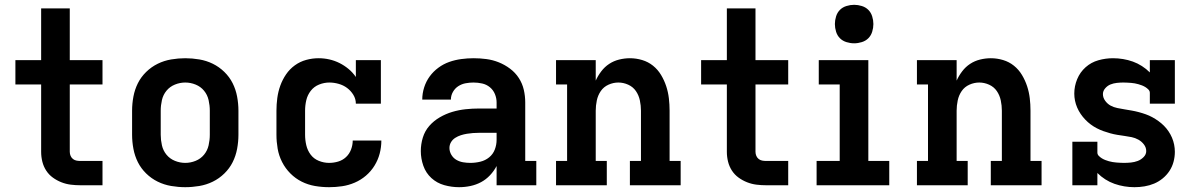

<svg xmlns="http://www.w3.org/2000/svg" viewBox="-20 -770 4990 798"><path d="M315 0Q294 0 274 -2.5Q254 -5 235 -12.5Q216 -20 199.5 -32Q183 -44 172 -61Q161 -78 156 -98Q151 -118 151 -139V-419H44V-520H151V-735H270V-520H406V-419H270V-139Q270 -130 273.5 -122Q277 -114 283.5 -109Q290 -104 298 -102.5Q306 -101 315 -101H406V0Z M750 8Q721 8 691.5 3Q662 -2 635.5 -15Q609 -28 587.5 -49Q566 -70 553 -96Q540 -122 534.5 -151.5Q529 -181 529 -210V-310Q529 -339 534.5 -368.5Q540 -398 553 -424Q566 -450 587.5 -471Q609 -492 635.5 -505Q662 -518 691.5 -523Q721 -528 750 -528Q779 -528 808.5 -523Q838 -518 864.5 -505Q891 -492 912.5 -471Q934 -450 947 -424Q960 -398 965.5 -368.5Q971 -339 971 -310V-210Q971 -181 965.5 -151.5Q960 -122 947 -96Q934 -70 912.5 -49Q891 -28 864.5 -15Q838 -2 808.5 3Q779 8 750 8ZM750 -93Q772 -93 793 -101.5Q814 -110 828 -127Q842 -144 847 -166Q852 -188 852 -210V-310Q852 -332 847 -354Q842 -376 828 -393Q814 -410 793 -418.5Q772 -427 750 -427Q728 -427 707 -418.5Q686 -410 672 -393Q658 -376 653 -354Q648 -332 648 -310V-210Q648 -188 653 -166Q658 -144 672 -127Q686 -110 707 -101.5Q728 -93 750 -93Z M1348 8Q1318 8 1289 3Q1260 -2 1234 -15Q1208 -28 1187 -49Q1166 -70 1152.5 -96.5Q1139 -123 1134 -152Q1129 -181 1129 -210V-310Q1129 -336 1132.5 -362.5Q1136 -389 1145 -414Q1154 -439 1169 -461Q1184 -483 1205.5 -498.5Q1227 -514 1252.5 -521Q1278 -528 1304 -528Q1327 -528 1349 -523Q1371 -518 1391 -508Q1411 -498 1428.5 -483.5Q1446 -469 1459 -450V-520H1563V-339H1459Q1459 -359 1448.5 -376Q1438 -393 1422.5 -404.5Q1407 -416 1387.5 -421.5Q1368 -427 1349 -427Q1327 -427 1306 -418.5Q1285 -410 1271.5 -392.5Q1258 -375 1253 -353.5Q1248 -332 1248 -310V-210Q1248 -188 1253 -166.5Q1258 -145 1271 -127.5Q1284 -110 1305 -101.5Q1326 -93 1348 -93Q1367 -93 1385.5 -98.5Q1404 -104 1418 -117Q1432 -130 1439 -148.5Q1446 -167 1446 -186H1565Q1565 -158 1558 -131.5Q1551 -105 1536.5 -81.5Q1522 -58 1501 -40Q1480 -22 1454.5 -11Q1429 0 1402 4Q1375 8 1348 8Z M1888 8Q1857 8 1826.5 -0.5Q1796 -9 1773 -30Q1750 -51 1739.5 -81Q1729 -111 1729 -142Q1729 -171 1737.5 -198.5Q1746 -226 1764.5 -247Q1783 -268 1808 -282.5Q1833 -297 1860 -305Q1887 -313 1915 -316Q1943 -319 1971 -319H2044V-344Q2044 -362 2037 -379Q2030 -396 2016 -407.5Q2002 -419 1984 -423Q1966 -427 1948 -427Q1932 -427 1915.5 -424Q1899 -421 1885 -412Q1871 -403 1862.5 -388Q1854 -373 1854 -356H1735Q1735 -382 1743 -407Q1751 -432 1766 -452.5Q1781 -473 1802 -488.5Q1823 -504 1847 -512.5Q1871 -521 1897 -524.5Q1923 -528 1948 -528Q1975 -528 2001.5 -524.5Q2028 -521 2053 -511Q2078 -501 2100 -484.5Q2122 -468 2136.5 -445.5Q2151 -423 2157 -397Q2163 -371 2163 -344V-101H2209V0H2044V-80Q2033 -59 2016.5 -41.5Q2000 -24 1979.5 -13Q1959 -2 1935.5 3Q1912 8 1888 8ZM1935 -93Q1956 -93 1976.5 -98Q1997 -103 2013 -116Q2029 -129 2036.5 -148.5Q2044 -168 2044 -189V-218H1971Q1958 -218 1945.5 -217Q1933 -216 1920.5 -214Q1908 -212 1895.5 -208Q1883 -204 1872 -197Q1861 -190 1854.5 -179Q1848 -168 1848 -155Q1848 -140 1856 -126.5Q1864 -113 1877 -105.5Q1890 -98 1905 -95.5Q1920 -93 1935 -93Z M2291 0V-101H2337V-419H2291V-520H2456V-435Q2465 -455 2479 -473.5Q2493 -492 2512 -504.5Q2531 -517 2553.5 -522.5Q2576 -528 2598 -528Q2624 -528 2649 -520.5Q2674 -513 2694 -497Q2714 -481 2727.5 -458.5Q2741 -436 2749 -411.5Q2757 -387 2760 -361.5Q2763 -336 2763 -310V-101H2809V0H2598V-101H2644V-310Q2644 -331 2639.5 -352.5Q2635 -374 2623 -391.5Q2611 -409 2591 -418Q2571 -427 2550 -427Q2529 -427 2509 -418Q2489 -409 2477 -391.5Q2465 -374 2460.5 -352.5Q2456 -331 2456 -310V-101H2502V0Z M3165 0Q3144 0 3124 -2.5Q3104 -5 3085 -12.5Q3066 -20 3049.5 -32Q3033 -44 3022 -61Q3011 -78 3006 -98Q3001 -118 3001 -139V-419H2894V-520H3001V-735H3120V-520H3256V-419H3120V-139Q3120 -130 3123.5 -122Q3127 -114 3133.5 -109Q3140 -104 3148 -102.5Q3156 -101 3165 -101H3256V0Z M3374 0V-101H3470V-419H3383V-520H3589V-101H3676V0ZM3530 -590Q3514 -590 3498 -595Q3482 -600 3471 -611Q3460 -622 3455 -638Q3450 -654 3450 -670Q3450 -686 3455 -702Q3460 -718 3471 -729Q3482 -740 3498 -745Q3514 -750 3530 -750Q3546 -750 3562 -745Q3578 -740 3589 -729Q3600 -718 3605 -702Q3610 -686 3610 -670Q3610 -654 3605 -638Q3600 -622 3589 -611Q3578 -600 3562 -595Q3546 -590 3530 -590Z M3791 0V-101H3837V-419H3791V-520H3956V-435Q3965 -455 3979 -473.5Q3993 -492 4012 -504.5Q4031 -517 4053.5 -522.5Q4076 -528 4098 -528Q4124 -528 4149 -520.5Q4174 -513 4194 -497Q4214 -481 4227.5 -458.5Q4241 -436 4249 -411.5Q4257 -387 4260 -361.5Q4263 -336 4263 -310V-101H4309V0H4098V-101H4144V-310Q4144 -331 4139.5 -352.5Q4135 -374 4123 -391.5Q4111 -409 4091 -418Q4071 -427 4050 -427Q4029 -427 4009 -418Q3989 -409 3977 -391.5Q3965 -374 3960.5 -352.5Q3956 -331 3956 -310V-101H4002V0Z M4695 8Q4674 8 4653 4.5Q4632 1 4612 -6Q4592 -13 4574 -24.5Q4556 -36 4541 -51V0H4437V-181H4541V-136Q4541 -128 4547 -122Q4553 -116 4559.5 -112Q4566 -108 4573.5 -105Q4581 -102 4588.5 -100Q4596 -98 4604 -96.5Q4612 -95 4620 -94.5Q4628 -94 4636 -93.5Q4644 -93 4651 -93Q4666 -93 4680.5 -94.5Q4695 -96 4708.5 -101Q4722 -106 4733 -117Q4744 -128 4744 -142Q4744 -157 4734.5 -169.5Q4725 -182 4711.5 -189.5Q4698 -197 4683.5 -200Q4669 -203 4654 -205Q4639 -207 4624 -209.5Q4609 -212 4594.5 -216Q4580 -220 4566 -225Q4552 -230 4538.5 -237Q4525 -244 4513 -253Q4501 -262 4490.5 -273Q4480 -284 4471.5 -296.5Q4463 -309 4457 -323Q4451 -337 4448 -351.5Q4445 -366 4445 -381Q4445 -412 4457 -441Q4469 -470 4492 -490.5Q4515 -511 4545 -519.5Q4575 -528 4606 -528Q4627 -528 4648 -524.5Q4669 -521 4688.5 -514Q4708 -507 4726 -495.5Q4744 -484 4759 -469V-520H4863V-339H4759V-384Q4759 -392 4753 -398Q4747 -404 4740.5 -408Q4734 -412 4726.5 -415Q4719 -418 4711.5 -420Q4704 -422 4696.5 -423.5Q4689 -425 4681 -425.5Q4673 -426 4665 -426.5Q4657 -427 4649 -427Q4636 -427 4622 -425.5Q4608 -424 4595.5 -419Q4583 -414 4573.5 -403Q4564 -392 4564 -379Q4564 -364 4573.5 -351Q4583 -338 4596 -331Q4609 -324 4624 -321Q4639 -318 4654 -315.5Q4669 -313 4683.5 -310.5Q4698 -308 4713 -304Q4728 -300 4742 -295Q4756 -290 4769 -283Q4782 -276 4794.5 -267Q4807 -258 4817.5 -247.5Q4828 -237 4836.5 -224.5Q4845 -212 4851 -198Q4857 -184 4860 -169Q4863 -154 4863 -139Q4863 -118 4857.5 -97.5Q4852 -77 4840.5 -59.5Q4829 -42 4812.5 -28.5Q4796 -15 4777 -7Q4758 1 4737 4.5Q4716 8 4695 8Z"/></svg>

Font: Iosevka Etoile
Style: Bold
Weight: 700
Designer: Belleve Invis
Foundry: Belleve Invis
Version: Version 28.1.0; ttfautohint (v1.8.4)